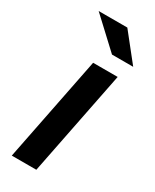

<svg xmlns="http://www.w3.org/2000/svg" viewBox="-193 -796 684 847"><g transform="rotate(30 148.5 -372.0)"><path d="M29 0 135 -534H260L154 0ZM189 -607 42 -744H188L297 -607Z"/></g></svg>

Font: MOST Montserrat SemiBold
Style: Italic
Weight: 600
Italic angle: -11.3°
Designer: Julieta Ulanovsky
Foundry: Julieta Ulanovsky
Version: Version 8.000;March 11, 2024;FontCreator 15.0.0.2926 64-bit